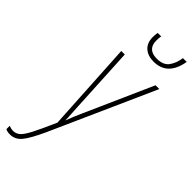

<svg xmlns="http://www.w3.org/2000/svg" viewBox="-350 -957 1006 1006"><g transform="rotate(45 153.5 -454.0)"><path d="M-24 8Q14 8 40 -23Q66 -54 104 -137L362 -714H334L168 -341Q146 -293 130 -249Q130 -272 128 -297Q126 -322 125 -350L106 -714H80L109 -212Q72 -128 50.5 -86.5Q29 -45 12.5 -31Q-4 -17 -25 -17Q-40 -17 -56 -24V1Q-44 8 -24 8ZM239 -794Q342 -794 363 -916H335Q329 -873 308 -845Q287 -817 240 -817Q171 -817 171 -883Q171 -903 174 -916H148Q145 -899 145 -882Q145 -840 170.5 -817Q196 -794 239 -794Z"/></g></svg>

Font: Noto Sans Display Condensed Thin
Style: Italic
Weight: 250
Width: 3
Italic angle: -12°
Designer: Monotype Design Team
Foundry: Monotype Imaging Inc.
Version: Version 1.900